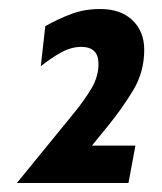

<svg xmlns="http://www.w3.org/2000/svg" viewBox="-20 -792 359 426"><path d="M17.5 -386 146 -543.5Q167.5 -570 183 -596Q198.5 -622 198.5 -650.5Q198.5 -688 160 -688Q138.5 -688 116 -675.8Q93.5 -663.5 70.5 -645L80.5 -734Q109 -750 138.2 -761Q167.5 -772 202.5 -772Q248 -772 274 -747Q300 -722 300 -681.5Q300 -632 275.2 -591.2Q250.5 -550.5 219.5 -512.5L184 -469H280.5L265 -386Z"/></svg>

Font: Cabin Condensed
Style: Bold Italic
Weight: 700
Width: 3
Italic angle: -10°
Designer: Pablo Impallari
Foundry: Pablo Impallari. http://www.impallari.com Igino Marini. http://www.ikern.com
Version: Version 3.001; ttfautohint (v1.8.3)